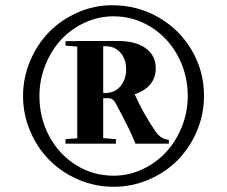

<svg xmlns="http://www.w3.org/2000/svg" viewBox="-20 -737 881 744"><path d="M69.3 -365.2Q69.3 -436 96.9 -501.2Q124.5 -566.4 170.9 -613.5Q217.3 -660.6 281.2 -688.7Q345.2 -716.8 414.6 -716.8Q512.2 -716.8 594 -669.9Q675.8 -623 723.1 -542.2Q770.5 -461.4 770.5 -365.2Q770.5 -293.5 742.7 -228.3Q714.8 -163.1 668 -116Q621.1 -68.8 556.2 -41Q491.2 -13.2 419.9 -13.2Q348.6 -13.2 283.9 -41Q219.2 -68.8 172.1 -116Q125 -163.1 97.2 -228.3Q69.3 -293.5 69.3 -365.2ZM420.4 -56.2Q478.5 -56.2 531.5 -80.8Q584.5 -105.5 623 -147Q661.6 -188.5 684.6 -245.6Q707.5 -302.7 707.5 -365.2Q707.5 -449.2 669.2 -520.3Q630.9 -591.3 564.5 -632.6Q498 -673.8 419.9 -673.8Q361.8 -673.8 308.6 -649.4Q255.4 -625 217 -583.5Q178.7 -542 155.8 -484.9Q132.8 -427.7 132.8 -364.7Q132.8 -279.8 171.1 -208.7Q209.5 -137.7 275.4 -96.9Q341.3 -56.2 420.4 -56.2ZM233.9 -180.2V-197.8L279.3 -201.2V-556.6L233.9 -560.1V-577.6H279.3V-578.1H439Q505.9 -578.1 544.7 -550Q583.5 -522 583.5 -472.2Q583.5 -399.9 502 -371.6Q534.2 -297.9 584.5 -225.1Q603 -198.7 634.3 -194.8V-180.2H504.9Q483.9 -233.9 427.7 -337.9Q417.5 -356.4 400.4 -356.4H379.9V-201.7L429.2 -197.8V-180.2ZM379.9 -558.1V-376.5H386.7Q424.8 -376.5 446.8 -402.8Q468.8 -429.2 468.8 -468.8Q468.8 -507.3 447 -532.7Q425.3 -558.1 386.7 -558.1Z"/></svg>

Font: Elstob Grade
Style: Regular
Weight: 400
Designer: Peter S. Baker
Version: Version 1.015